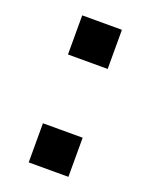

<svg xmlns="http://www.w3.org/2000/svg" viewBox="-105 -569 489 627"><g transform="rotate(20 140.0 -255.5)"><path d="M72 0V-136H210V0ZM72 -375V-511H210V-375Z"/></g></svg>

Font: Chivo SemiBold
Style: Regular
Weight: 600
Designer: Hector Gatti
Foundry: Omnibus-Type
Version: Version 2.002